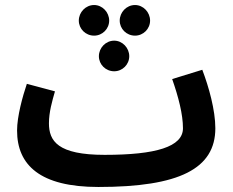

<svg xmlns="http://www.w3.org/2000/svg" viewBox="-20 -724 928 765"><path d="M355 -582C388 -582 415 -609 415 -642C415 -675 388 -704 355 -704C321 -704 294 -675 294 -642C294 -609 321 -582 355 -582ZM518 -582C551 -582 578 -609 578 -642C578 -675 551 -704 518 -704C484 -704 457 -675 457 -642C457 -609 484 -582 518 -582ZM435 -440C468 -440 495 -467 495 -500C495 -533 468 -562 435 -562C401 -562 374 -533 374 -500C374 -467 401 -440 435 -440ZM372 21C695 21 838 -52 838 -213C838 -285 812 -378 786 -446L666 -409C691 -338 709 -268 709 -213C709 -139 601 -107 397 -107C210 -107 175 -162 175 -233C175 -277 188 -322 199 -360L87 -390C70 -340 48 -260 48 -204C48 -66 140 21 372 21Z"/></svg>

Font: Noto Sans Arabic UI XCn
Style: Bold
Weight: 700
Width: 2
Designer: Monotype Design Team, Nadine Chahine and Nizar Qandah
Foundry: Monotype Imaging Inc.
Version: Version 2.010